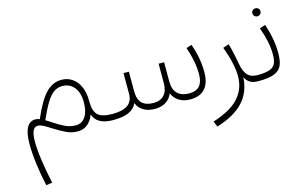

<svg xmlns="http://www.w3.org/2000/svg" viewBox="-101 -802 2269 1416"><g transform="rotate(-15 1034.0 -94.5)"><path d="M720 -23 700 0Q574 0 548 -84Q532 -38 500.5 -12.5Q469 13 427 13Q381 13 340 -6Q299 -25 244 -60Q210 -82 188.5 -93Q167 -104 150 -104Q123 -104 111 -76.5Q99 -49 99 6Q99 64 111 149.5Q123 235 144 329L97 336Q56 147 56 9Q56 -70 78 -112Q100 -154 145 -154Q158 -154 177 -147Q233 -278 285.5 -332Q338 -386 405 -386Q451 -386 487 -361.5Q523 -337 543 -291.5Q563 -246 563 -185V-179Q563 -105 594 -75Q625 -45 704 -45ZM523 -184Q523 -257 489 -298.5Q455 -340 399 -340Q363 -340 334.5 -320Q306 -300 278 -255Q250 -210 214 -129Q215 -128 253 -104Q304 -70 342.5 -52Q381 -34 422 -34Q470 -34 496.5 -74Q523 -114 523 -184Z M1439 -169Q1439 -84 1400 -42Q1361 0 1289 0Q1239 0 1203 -22Q1167 -44 1152 -83Q1136 -44 1102.5 -22Q1069 0 1018 0Q966 0 930.5 -21.5Q895 -43 881 -81Q863 -40 819 -20Q775 0 700 0L680 -23L704 -45Q784 -45 822.5 -72.5Q861 -100 861 -157V-315H902V-168Q902 -103 931.5 -74Q961 -45 1019 -45Q1072 -45 1100.5 -76.5Q1129 -108 1129 -167V-315H1171V-168Q1171 -106 1202.5 -75.5Q1234 -45 1292 -45Q1345 -45 1371 -74.5Q1397 -104 1397 -164Q1397 -260 1358 -373L1399 -387Q1439 -277 1439 -169Z M1827 -23 1807 0Q1767 0 1743 -15Q1719 -30 1707 -58Q1701 54 1633.5 128Q1566 202 1428 245L1410 202Q1548 159 1609.5 90Q1671 21 1671 -75Q1671 -168 1620 -305L1665 -320Q1685 -253 1700 -164Q1711 -101 1737 -73Q1763 -45 1812 -45Z M1961 -165Q1961 -212 1950.5 -262.5Q1940 -313 1918 -374L1962 -388Q2002 -268 2002 -163Q2002 -101 1985.5 -66.5Q1969 -32 1927 -16Q1885 0 1807 0L1787 -23L1811 -45Q1874 -45 1906 -57Q1938 -69 1949.5 -94.5Q1961 -120 1961 -165ZM1893 -495Q1893 -508 1902 -516.5Q1911 -525 1924 -525Q1937 -525 1946 -516.5Q1955 -508 1955 -495Q1955 -482 1946 -473Q1937 -464 1924 -464Q1911 -464 1902 -473Q1893 -482 1893 -495Z"/></g></svg>

Font: FiraGO ExtraLight
Style: Regular
Weight: 200
Designer: bBox Type
Foundry: bBox Type GmbH
Version: Version 1.001